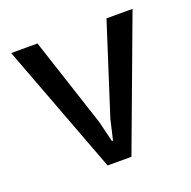

<svg xmlns="http://www.w3.org/2000/svg" viewBox="-92 -561 647 651"><g transform="rotate(-20 231.5 -235.0)"><path d="M357 -470H451L276 0H190L13 -470H108L214 -147L232 -73H236L253 -146Z"/></g></svg>

Font: Mukta Vaani
Style: Regular
Weight: 400
Designer: Noopur Datye, Girish Dalvi, Yashodeep Gholap, Pallavi Karambelkar
Foundry: Ek Type
Version: Version 2.538;PS 1.000;hotconv 16.6.51;makeotf.lib2.5.65220;